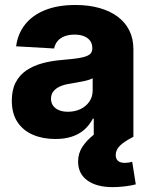

<svg xmlns="http://www.w3.org/2000/svg" viewBox="-20 -559 617 785"><path d="M206.5 9.3Q154.8 9.3 114.5 -8.1Q74.2 -25.4 51.3 -60.1Q28.3 -94.7 28.3 -147.5Q28.3 -191.9 44.2 -222.2Q60.1 -252.4 87.9 -271.2Q115.7 -290 152.1 -300Q188.5 -310.1 230 -313.5Q276.4 -317.4 304.4 -322Q332.5 -326.7 345 -335.4Q357.4 -344.2 357.4 -360.4V-362.8Q357.4 -379.9 348.6 -392.1Q339.8 -404.3 323.5 -410.9Q307.1 -417.5 284.7 -417.5Q261.2 -417.5 243.7 -410.6Q226.1 -403.8 215.3 -390.9Q204.6 -377.9 201.2 -360.8L45.9 -369.6Q52.7 -421.4 82.8 -459.2Q112.8 -497.1 164.6 -517.8Q216.3 -538.6 288.6 -538.6Q342.3 -538.6 386 -526.4Q429.7 -514.2 460.9 -491Q492.2 -467.8 508.8 -434.3Q525.4 -400.9 525.4 -357.9V0H363.3V-74.2H359.9Q345.2 -46.4 323.5 -27.8Q301.8 -9.3 272.7 0Q243.7 9.3 206.5 9.3ZM257.8 -102.1Q286.1 -102.1 309.1 -113Q332 -124 345.5 -143.8Q358.9 -163.6 358.9 -189.5V-238.8Q352.1 -235.4 342 -232.2Q332 -229 319.6 -226.6Q307.1 -224.1 293.7 -221.7Q280.3 -219.2 266.1 -216.8Q242.7 -213.4 225.3 -205.6Q208 -197.8 198.2 -185.3Q188.5 -172.9 188.5 -155.3Q188.5 -138.2 197.5 -126.2Q206.5 -114.3 221.9 -108.2Q237.3 -102.1 257.8 -102.1ZM440.9 206.1Q375 206.1 337.2 178.7Q299.3 151.4 299.3 101.6Q299.3 68.4 316.4 42Q333.5 15.6 362.8 -7.8L525.9 0Q485.8 20.5 469.5 37.6Q453.1 54.7 453.1 74.7Q453.1 90.3 462.4 98.6Q471.7 106.9 489.7 106.9Q498 106.9 505.9 105.7Q513.7 104.5 520.5 102.5L535.2 194.8Q517.1 199.7 490.7 202.9Q464.4 206.1 440.9 206.1Z"/></svg>

Font: Inter 24pt ExtraBold
Style: Regular
Weight: 800
Designer: Rasmus Andersson
Foundry: rsms
Version: Version 4.001;git-66647c0bb